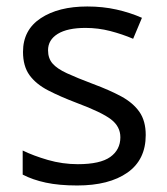

<svg xmlns="http://www.w3.org/2000/svg" viewBox="-20 -565 517 595"><path d="M431.6 -146.5Q431.6 -69.8 374.8 -30Q317.9 9.8 219.2 9.8Q163.1 9.8 122.1 1Q81.1 -7.8 50.3 -23.9V-98.6Q83 -82.5 128.4 -69.3Q173.8 -56.2 221.2 -56.2Q290.5 -56.2 321.8 -78.6Q353 -101.1 353 -139.6Q353 -172.9 324 -195.1Q294.9 -217.3 217.8 -246.1Q166.5 -265.6 129.2 -284.9Q91.8 -304.2 71.5 -332Q51.3 -359.9 51.3 -404.3Q51.3 -472.2 106.2 -508.5Q161.1 -544.9 250.5 -544.9Q298.8 -544.9 341.1 -535.4Q383.3 -525.9 419.9 -509.8L392.6 -444.8Q359.4 -459 321.8 -468.8Q284.2 -478.5 245.1 -478.5Q189 -478.5 158.9 -460Q128.9 -441.4 128.9 -409.2Q128.9 -384.3 142.8 -368.2Q156.7 -352.1 187.5 -337.9Q218.3 -323.7 268.6 -304.7Q318.8 -286.1 355.5 -266.4Q392.1 -246.6 411.9 -218.5Q431.6 -190.4 431.6 -146.5Z"/></svg>

Font: Open Sans
Style: Regular
Weight: 400
Designer: Monotype Design Team
Foundry: Monotype Imaging Inc.
Version: Version 3.000; ttfautohint (v1.8.4)